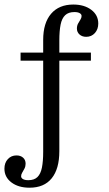

<svg xmlns="http://www.w3.org/2000/svg" viewBox="-28 -651 489 863"><path d="M104.8 192.7Q54.8 192.7 23.4 169Q-8.1 145.2 -8.1 107.3Q-8.1 80.6 7.3 64.1Q22.6 47.6 46 47.6Q64.5 47.6 75.8 57.7Q87.1 67.7 87.1 84.7Q87.1 96.8 81.9 106.9Q76.6 116.9 71.8 125Q66.9 133.1 66.9 141.1Q66.9 149.2 75.4 154Q83.9 158.9 99.2 158.9Q125.8 158.9 140.3 144.8Q154.8 130.6 160.5 102Q166.1 73.4 166.1 31.5V-471.8Q166.1 -547.6 201.6 -589.1Q237.1 -630.6 301.6 -630.6Q350.8 -630.6 382.3 -606.9Q413.7 -583.1 413.7 -545.2Q413.7 -519.4 398.4 -502.4Q383.1 -485.5 359.7 -485.5Q341.1 -485.5 329.4 -496Q317.7 -506.5 317.7 -522.6Q317.7 -535.5 323 -545.2Q328.2 -554.8 333.5 -562.9Q338.7 -571 338.7 -579Q338.7 -587.1 330.2 -591.9Q321.8 -596.8 306.5 -596.8Q279.8 -596.8 264.9 -582.7Q250 -568.5 244.4 -540.3Q238.7 -512.1 238.7 -469.4V28.2Q238.7 108.1 204.4 150.4Q170.2 192.7 104.8 192.7ZM64.5 -378.2V-414.5H380.6V-378.2Z"/></svg>

Font: Playfair 9pt Light
Style: Regular
Weight: 300
Designer: Claus Eggers Sørensen
Foundry: Claus Eggers Sørensen
Version: Version 2.001;gftools[0.9.30]